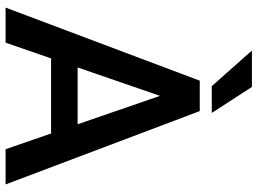

<svg xmlns="http://www.w3.org/2000/svg" viewBox="-140 -802 942 703"><g transform="rotate(90 331.5 -451.0)"><path d="M526.9 0 469.2 -166.5H194.3L136.7 0H8.3L275.9 -710.9H387.2L655.8 0ZM227.5 -263.7H435.5L331.5 -565.4ZM298.8 -901.9 394 -754.9H295.9L165.5 -901.9Z"/></g></svg>

Font: Vazirmatn RD FD Medium
Style: Regular
Weight: 500
Designer: Saber Rastikerdar
Foundry: Saber Rastikerdar
Version: Version 33.003